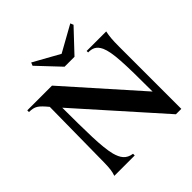

<svg xmlns="http://www.w3.org/2000/svg" viewBox="-239 -1107 1285 1285"><g transform="rotate(-45 403.5 -465.0)"><path d="M112 0H305V-16C248 -24 226 -59 211 -112C189 -196 189 -348 188 -569L695 0H746V-588C746 -652 749 -684 757 -722H572V-708C607 -708 639 -701 661 -653C687 -593 692 -495 692 -218L244 -722H10V-706C65 -705 82 -693 133 -632L127 -112C126 -58 123 -32 112 0ZM393 -752H487L634 -908L625 -930L440 -827L255 -930L246 -908Z"/></g></svg>

Font: Sinistre
Style: Bold
Weight: 700
Designer: Jules Durand
Foundry: Collletttivo
Version: Version 69.420;Glyphs 3.2 (3217)